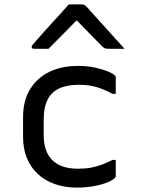

<svg xmlns="http://www.w3.org/2000/svg" viewBox="-20 -843 640 874"><path d="M335 -543Q379 -543 414 -535Q449 -527 472 -517.5Q495 -508 502 -500Q506 -497 506.5 -494.5Q507 -492 507 -489Q507 -471 507 -453Q507 -435 507 -416H492Q457 -435 421.5 -446Q386 -457 339 -457Q285 -457 249.5 -440.5Q214 -424 196.5 -389Q179 -354 179 -301V-226Q179 -189 189 -161Q199 -133 218 -114Q237 -95 266 -85Q295 -75 337 -75Q369 -75 395 -80Q421 -85 444.5 -94Q468 -103 492 -115H507Q507 -97 507 -78.5Q507 -60 507 -42Q507 -40 506.5 -38Q506 -36 504 -34Q494 -23 469.5 -13Q445 -3 409 4Q373 11 331 11Q274 11 228.5 -5.5Q183 -22 151 -52Q119 -82 102 -124.5Q85 -167 85 -219V-310Q85 -384 116.5 -436Q148 -488 204 -515.5Q260 -543 335 -543ZM293 -823Q308 -823 323 -823Q338 -823 353 -823Q361 -823 366.5 -819Q372 -815 385 -801Q392 -792 411 -771.5Q430 -751 454 -724Q478 -697 502.5 -670Q527 -643 547 -621Q528 -621 510.5 -621Q493 -621 474 -621Q463 -621 457.5 -623Q452 -625 445 -632Q432 -645 397 -681Q362 -717 310 -770L356 -749H303L348 -770Q297 -718 262.5 -683Q228 -648 201 -621H135Q131 -621 128.5 -622Q126 -623 125 -625.5Q124 -628 124 -630Q124 -634 128 -638.5Q132 -643 145 -658Q157 -672 177 -694.5Q197 -717 220 -742Q243 -767 263 -789Q283 -811 293 -823Z"/></svg>

Font: RecMonoLinear Nerd Font Mono
Style: Regular
Weight: 400
Monospace: yes
Version: Version 1.085; ttfautohint (v1.8.4.7-5d5b);Nerd Fonts 3.2.1